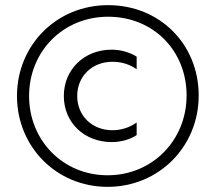

<svg xmlns="http://www.w3.org/2000/svg" viewBox="-20 -723 838 746"><path d="M398 3C597 3 752 -153 752 -352C752 -551 601 -703 400 -703C199 -703 46 -547 46 -350C46 -153 199 3 398 3ZM398 -42C224 -42 93 -178 93 -350C93 -522 224 -658 400 -658C576 -658 705 -526 705 -352C705 -178 572 -42 398 -42ZM511 -198V-247C484 -228 452 -217 417 -217C338 -217 280 -273 280 -350C280 -427 338 -483 417 -483C452 -483 484 -473 511 -454V-503C485 -519 451 -530 414 -530C307 -530 228 -453 228 -350C228 -247 307 -171 414 -171C449 -171 483 -180 511 -198Z"/></svg>

Font: Chess Sans Medium
Style: Regular
Weight: 500
Designer: Wolf Bōese
Foundry: Wolf Bōese
Version: Version 7.223;Glyphs 3.3 (3306)